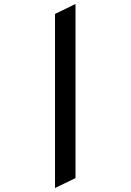

<svg xmlns="http://www.w3.org/2000/svg" viewBox="-20 -742 656 965"><path d="M256.5 203V-672L359.5 -722V153Z"/></svg>

Font: Overpass Mono SemiBold
Style: Regular
Weight: 600
Monospace: yes
Designer: Delve Withrington, Dave Bailey
Foundry: Delve Fonts LLC
Version: Version 4.000